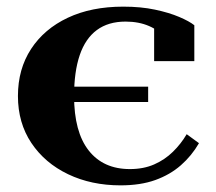

<svg xmlns="http://www.w3.org/2000/svg" viewBox="-20 -548 650 578"><path d="M161 -241V-287H426V-241ZM371 -39Q412 -39 444 -53Q476 -67 500.5 -91Q525 -115 542 -144L579 -117Q557 -79 524.5 -50.5Q492 -22 447.5 -6Q403 10 343 10Q255 10 185 -23.5Q115 -57 74.5 -117.5Q34 -178 34 -259Q34 -340 73.5 -400.5Q113 -461 184 -494.5Q255 -528 351 -528Q404 -528 446.5 -519Q489 -510 519.5 -497Q550 -484 565 -472V-364H444V-480Q452 -479 459 -475Q466 -471 470.5 -464Q475 -457 476.5 -449Q478 -441 475 -434Q460 -456 429 -469.5Q398 -483 358 -483Q306 -483 271.5 -457.5Q237 -432 220 -382Q203 -332 203 -259Q203 -205 214 -164Q225 -123 247 -95Q269 -67 300 -53Q331 -39 371 -39Z"/></svg>

Font: Roboto Serif 120pt Expanded SemiBold
Style: Regular
Weight: 600
Width: 7
Designer: Greg Gazdowicz
Foundry: Commercial Type
Version: Version 1.008